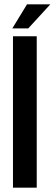

<svg xmlns="http://www.w3.org/2000/svg" viewBox="-20 -868 253 888"><path d="M40 0V-700.2H149.9V0ZM105 -848.1H212.9L110.8 -736.8H37.1Z"/></svg>

Font: VL Bebas Neue Bold
Style: Regular
Weight: 700
Designer: Ryoichi Tsunekawa
Foundry: Ryoichi Tsunekawa
Version: Version 1.300